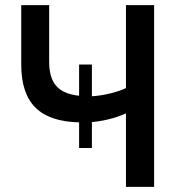

<svg xmlns="http://www.w3.org/2000/svg" viewBox="-20 -730 701 750"><path d="M472 -710V-386C439 -370 387 -357 339 -354V-478H289V-356C205 -365 172 -407 172 -490V-710H63V-478C63 -325 137 -256 289 -252V-152H339V-253C402 -259 447 -276 472 -287V0H582V-710Z"/></svg>

Font: FIGSv2-sans-serif SemiBold
Style: Regular
Weight: 600
Designer: Matt McInerney, Pablo Impallari, Rodrigo Fuenzalida,Mirko Velimirovic
Foundry: Matt McInerney, Pablo Impallari, Rodrigo Fuenzalida
Version: Version 4.021;hotconv 1.0.109;makeotfexe 2.5.65596